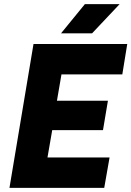

<svg xmlns="http://www.w3.org/2000/svg" viewBox="-20 -914 639 934"><path d="M26 0 143 -700H599L575 -552H279L257 -424H505L481 -281H234L211 -148H513L487 0ZM277 -752 393 -894H562L428 -752Z"/></svg>

Font: Figtree ExtraBold
Style: Italic
Weight: 800
Italic angle: -9.5°
Foundry: Erik Kennedy
Version: Version 2.001;gftools[0.9.30]